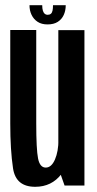

<svg xmlns="http://www.w3.org/2000/svg" viewBox="-20 -714 372 739"><path d="M228.5 0H305V-598H204.5V-68ZM119.5 -598.5H19.5V-239Q19.5 -136.5 30.2 -65.8Q41 5 115.5 5Q179 5 216.8 -44.5Q254.5 -94 254.5 -162L205 -177Q205 -131 191.5 -100Q178 -69 156 -69Q133.5 -69 126.5 -104Q119.5 -139 119.5 -239.5ZM163 -620Q187 -620 202.5 -630Q218 -640 225.5 -656.8Q233 -673.5 233 -694H184Q184 -681.5 182.2 -673.2Q180.5 -665 175.8 -661Q171 -657 163 -657Q156.5 -657 152 -661Q147.5 -665 145 -673Q142.5 -681 142.5 -694H93.5Q93.5 -673.5 101.5 -656.8Q109.5 -640 124.8 -630Q140 -620 163 -620Z"/></svg>

Font: Anybody ExtraCondensed Medium
Style: Regular
Weight: 500
Width: 2
Version: Version 1.113;gftools[0.9.25]